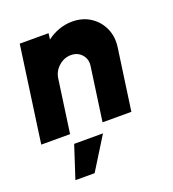

<svg xmlns="http://www.w3.org/2000/svg" viewBox="-144 -617 847 939"><g transform="rotate(-20 280.0 -147.0)"><path d="M504 -319.5 459 0H309L348 -277.5Q353.5 -313 332 -337.5Q310.5 -362 275.5 -362Q240.5 -362 212.5 -337.5Q184.5 -313 179 -277.5L140 0H-10L60 -500H210L206 -468.5Q234 -490 267.8 -502Q301.5 -514 337 -514Q391 -514 431.2 -487.8Q471.5 -461.5 491.5 -417.5Q511.5 -373.5 504 -319.5ZM87.5 220.5 142.5 51.5H292.5L187.5 220.5Z"/></g></svg>

Font: Urbanist Black
Style: Italic
Weight: 900
Italic angle: -8°
Designer: Corey Hu
Foundry: Corey Hu
Version: Version 1.330; ttfautohint (v1.8.4.7-5d5b)